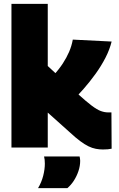

<svg xmlns="http://www.w3.org/2000/svg" viewBox="-20 -760 613 989"><path d="M510 10Q492 10 473.5 6.5Q455 3 435.5 -6.5Q416 -16 392.5 -33.5Q369 -51 340 -78L226 -180V0H39V-740H226V-420L378 -279Q423 -238 451.5 -216.5Q480 -195 499.5 -188Q519 -181 537 -181Q542 -181 546 -181Q550 -181 554 -181L555 6Q546 8 535.5 9Q525 10 510 10ZM347 -234 190 -306Q227 -341 255.5 -372Q284 -403 303.5 -433Q323 -463 336 -493Q349 -523 355 -556L555 -546Q545 -505 523.5 -463Q502 -421 472.5 -380Q443 -339 410.5 -302Q378 -265 347 -234ZM176 209Q194 179 202.5 145.5Q211 112 211 83Q211 72 210 63Q209 54 207 46H390Q391 51 392 56.5Q393 62 393 68Q393 95 384 121.5Q375 148 360.5 170.5Q346 193 327 209Z"/></svg>

Font: Georama ExtraBold
Style: Regular
Weight: 800
Designer: Jean-Baptiste Levee
Foundry: Production Type
Version: Version 1.001